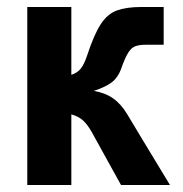

<svg xmlns="http://www.w3.org/2000/svg" viewBox="-20 -529 523 549"><path d="M58 0V-509H184V-315Q202 -321 211.5 -333.5Q221 -346 229 -370Q249 -431 268.5 -460.5Q288 -490 315.5 -499.5Q343 -509 384 -509H448V-401H395Q379 -401 367.5 -397Q356 -393 347 -379Q338 -365 327 -334Q317 -306 298 -292.5Q279 -279 248 -269Q280 -264 303 -248Q326 -232 344 -202Q344 -202 354.5 -184.5Q365 -167 391.5 -123Q418 -79 466 0H326L242 -152Q230 -173 217.5 -184.5Q205 -196 184 -202V0Z"/></svg>

Font: Zen Kaku Gothic New Black
Style: Regular
Weight: 900
Designer: Yoshimichi Ohira
Foundry: Positype
Version: Version 1.001